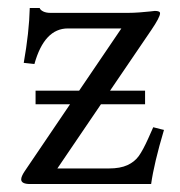

<svg xmlns="http://www.w3.org/2000/svg" viewBox="-20 -462 452 482"><path d="M106.4 -429.7H301.8Q314.9 -429.7 330.8 -430.9Q346.7 -432.1 357.4 -433.3Q368.2 -434.6 368.7 -434.6Q381.8 -434.6 381.8 -428.7Q381.8 -418.9 359.9 -386.7L256.3 -234.4H344.2V-200.2H233.4L124 -39.1H253.4Q281.7 -39.1 299.8 -47.4Q317.9 -55.7 328.4 -70.3Q338.9 -85 352.1 -114.3L364.7 -142.6L391.6 -135.7Q366.7 -52.2 359.4 0H55.7Q33.2 0 33.2 -11.7Q33.2 -19 42 -32.2L155.8 -200.2H69.3V-234.4H178.7L284.7 -390.6H150.4Q91.3 -390.6 66.4 -301.3L39.6 -304.2Q53.2 -380.9 54.7 -441.9H79.6Q81.1 -437 88.4 -433.3Q95.7 -429.7 106.4 -429.7Z"/></svg>

Font: Libertinage
Style: f
Weight: 400
Designer: OSP
Foundry: OSP
Version: Version 1.0; 2008; OFL relea